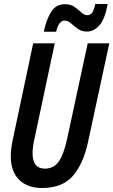

<svg xmlns="http://www.w3.org/2000/svg" viewBox="-20 -931 567 961"><path d="M190 10Q117 10 75.5 -31.5Q34 -73 34 -147Q34 -185 44 -232L146 -714H254L151 -229Q147 -211 145 -194Q143 -177 143 -164Q143 -87 205 -87Q249 -87 274 -122.5Q299 -158 316 -236L419 -714H527L421 -222Q398 -113 345.5 -51.5Q293 10 190 10ZM199 -772Q212 -833 236 -871.5Q260 -910 305 -910Q334 -910 353 -896.5Q372 -883 386.5 -869Q401 -855 417 -855Q432 -855 441 -867Q450 -879 457 -911H519Q505 -834 477 -803.5Q449 -773 416 -773Q388 -773 369 -787Q350 -801 335 -814.5Q320 -828 303 -828Q274 -828 261 -772Z"/></svg>

Font: Noto Sans ExtraCondensed SemiBold
Style: Italic
Weight: 600
Width: 2
Italic angle: -12°
Designer: Monotype Design Team
Foundry: Monotype Imaging Inc.
Version: Version 2.013; ttfautohint (v1.8.4.7-5d5b)